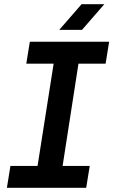

<svg xmlns="http://www.w3.org/2000/svg" viewBox="-20 -900 543 920"><path d="M13 0 30 -105H160L237 -595H106L123 -700H503L486 -595H356L280 -105H410L393 0ZM264 -757 371 -880H480L373 -757Z"/></svg>

Font: MuseoModerno Medium
Style: Italic
Weight: 500
Italic angle: -9°
Designer: Pablo Cosgaya, Héctor Gatti, Marcela Romero, and the Authors of The MuseoModerno Project.
Foundry: Omnibus-Type Team
Version: Version 1.003